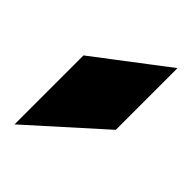

<svg xmlns="http://www.w3.org/2000/svg" viewBox="-36 -815 374 374"><g transform="rotate(-45 151.0 -627.5)"><path d="M132 -554 0 -701H190L302 -554Z"/></g></svg>

Font: Figtree Light Black
Style: Regular
Weight: 900
Version: Version 2.000